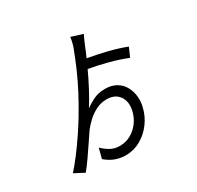

<svg xmlns="http://www.w3.org/2000/svg" viewBox="-189 -1058 1378 1346"><g transform="rotate(-30 500.0 -385.0)"><path d="M564 -405Q618 -405 655 -383Q692 -361 712 -325Q732 -289 736.5 -246.5Q741 -204 731 -163Q716 -97 676.5 -44Q637 9 581.5 40.5Q526 72 461 72Q418 72 378 57.5Q338 43 301 11L322 -70Q351 -42 383 -24Q415 -6 458 -6Q505 -6 545.5 -28Q586 -50 615 -89Q644 -128 655 -178Q665 -223 653.5 -259Q642 -295 612.5 -315.5Q583 -336 539 -336Q492 -336 453 -316.5Q414 -297 383 -268.5Q352 -240 330 -212Q308 -180 278 -135Q248 -90 216 -44Q184 2 155 37L75 -5Q112 -46 154.5 -102Q197 -158 237 -217.5Q277 -277 307 -327Q355 -407 391.5 -477Q428 -547 458 -615Q488 -683 516 -757Q524 -777 529.5 -801Q535 -825 537 -842L630 -813Q622 -797 611.5 -773.5Q601 -750 594 -733Q587 -714 578.5 -694.5Q570 -675 561 -655Q650 -639 720 -621.5Q790 -604 859 -578L827 -505Q763 -531 682.5 -552.5Q602 -574 530 -586Q499 -519 465.5 -456Q432 -393 400 -343Q425 -362 467 -383.5Q509 -405 564 -405Z"/></g></svg>

Font: Chiron Sans HK TT
Style: Regular
Weight: 400
Designer: Ryoko NISHIZUKA 西塚涼子 (kana, bopomofo & ideographs); Paul D. Hunt (Latin, Greek & Cyrillic); Sandoll Communications 산돌커뮤니
Foundry: Adobe
Version: Version 2.022;hotconv 1.0.109;makeotfexe 2.5.65596